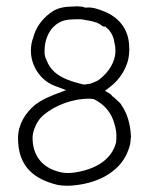

<svg xmlns="http://www.w3.org/2000/svg" viewBox="-20 -600 480 607"><path d="M37 -163C37 -74 87 -33 164 -15C182 -12 203 -12 223 -15C294 -24 349 -56 376 -104C385 -121 393 -142 393 -160V-162L394 -165V-170C392 -208 382 -243 363 -269V-270C359 -276 347 -285 338 -294H337C333 -298 331 -301 330 -302L312 -313L329 -326C359 -349 385 -388 388 -430C388 -437 389 -440 389 -442C389 -448 388 -451 388 -461C384 -511 354 -546 309 -564C291 -571 273 -578 252 -576H249C243 -579 232 -580 225 -580C218 -580 210 -579 201 -579C175 -578 156 -572 139 -559C112 -539 92 -512 84 -477V-476H83C63 -409 102 -348 152 -329L189 -315L152 -301C137 -295 121 -288 106 -279C102 -276 96 -272 90 -268C60 -242 37 -207 37 -163ZM83 -164C83 -174 85 -182 88 -191C94 -208 103 -225 121 -239C153 -265 205 -288 263 -288C269 -288 272 -287 272 -287H276C308 -271 333 -246 343 -204C346 -194 348 -182 348 -170C348 -164 348 -158 347 -151V-150C333 -93 278 -64 218 -55C211 -54 204 -53 196 -53C181 -53 170 -55 156 -60C113 -74 83 -109 83 -164ZM121 -441C121 -485 146 -533 198 -538H199C203 -538 210 -539 218 -539H237C251 -536 267 -535 284 -529H285C299 -523 304 -516 308 -516H313L316 -513C330 -502 339 -486 342 -464C344 -457 345 -449 345 -441C345 -401 321 -371 298 -352C286 -341 273 -339 264 -335C257 -334 253 -334 250 -333H243C200 -344 147 -358 128 -408C123 -417 120 -427 121 -441Z"/></svg>

Font: SolarCharger
Style: 150
Weight: 100
Designer: Mew Too
Foundry: Cannot Into Space Fonts/KineticPlasma Fonts
Version: Version 1.100